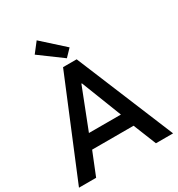

<svg xmlns="http://www.w3.org/2000/svg" viewBox="-219 -1092 1138 1230"><g transform="rotate(-30 350.5 -476.5)"><path d="M299.8 -719.7H400.4L698.2 0H571.3L503.4 -168.9H196.8L128.9 0H2ZM182.6 -879.9 239.3 -953.1 399.4 -808.6 349.6 -756.8ZM468.8 -271.5 352.5 -569.3H348.6L232.4 -271.5Z"/></g></svg>

Font: Reddit Sans Vanilla SemiBold
Style: Regular
Weight: 600
Designer: Stephen Hutchings
Foundry: Reddit
Version: Version 1.013